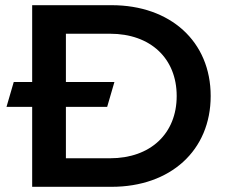

<svg xmlns="http://www.w3.org/2000/svg" viewBox="-20 -720 876 740"><path d="M104 -700V-404H33L5 -308H104V0H410C637 0 792 -140 792 -350C792 -560 637 -700 410 -700ZM234 -110V-308H393L421 -404H234V-590H404C560 -590 661 -495 661 -350C661 -205 560 -110 404 -110Z"/></svg>

Font: Talent
Style: Bold
Weight: 600
Designer: Mike Powis
Version: Version 1.001;hotconv 1.0.109;makeotfexe 2.5.65596